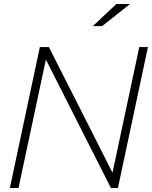

<svg xmlns="http://www.w3.org/2000/svg" viewBox="-20 -934 755 954"><path d="M29 0 178 -700H223L539 -76L672 -700H715L566 0H531L208 -638L72 0ZM441 -804 558 -914H626L487 -804Z"/></svg>

Font: Red Hat Display
Style: Italic
Weight: 300
Italic angle: -12°
Designer: Pentagram, MCKL
Foundry: Pentagram, MCKL
Version: Version 1.023